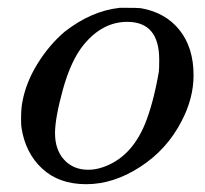

<svg xmlns="http://www.w3.org/2000/svg" viewBox="-20 -461 525 492"><path d="M287 -441H301Q333 -441 341 -440Q404 -429 440 -384Q476 -339 476 -268Q476 -209 445 -150Q408 -78 339.5 -33.5Q271 11 201 11Q131 11 88 -29Q45 -69 35 -134Q34 -140 34 -156Q34 -182 37 -198Q46 -249 76 -297.5Q106 -346 146 -380Q214 -433 287 -441ZM121 -120Q121 -77 144.5 -51.5Q168 -26 206 -26Q224 -26 242 -32Q315 -56 351 -142Q373 -196 387 -277Q388 -283 388 -308Q388 -405 306 -405Q243 -405 195 -347Q162 -307 141 -231Q121 -158 121 -120Z"/></svg>

Font: MathJax_Math
Style: Italic
Weight: 400
Version: Version 1.1